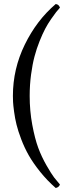

<svg xmlns="http://www.w3.org/2000/svg" viewBox="-20 -727 338 951"><path d="M43.9 -252Q43.9 -385.7 102.8 -506.1Q161.6 -626.5 255.9 -707Q271.5 -705.6 276.9 -689Q266.6 -677.7 258.1 -667Q249.5 -656.2 233.2 -632.6Q216.8 -608.9 203.9 -584.5Q190.9 -560.1 176 -522.9Q161.1 -485.8 150.9 -447Q140.6 -408.2 133.8 -357.2Q127 -306.2 127 -252Q127 -177.7 139.9 -108.6Q152.8 -39.6 169.4 5.1Q186 49.8 210.4 92.3Q234.9 134.8 248 151.9Q261.2 168.9 276.9 187Q271.5 201.2 255.9 204.1Q213.4 167 179 124Q144.5 81.1 122.8 43Q101.1 4.9 85.2 -37.1Q69.3 -79.1 61.8 -109.9Q54.2 -140.6 49.8 -173.6Q45.4 -206.5 44.7 -221.7Q43.9 -236.8 43.9 -252Z"/></svg>

Font: Linux Libertine G
Style: Regular
Weight: 400
Designer: Philipp H. Poll
Foundry: Philipp H. Poll
Version: Version 4.7.5